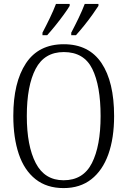

<svg xmlns="http://www.w3.org/2000/svg" viewBox="-20 -951 652 981"><path d="M305 10Q219 10 161.5 -35.5Q104 -81 76 -164Q48 -247 48 -359Q48 -530 112.5 -627.5Q177 -725 306 -725Q434 -725 498.5 -629Q563 -533 563 -358Q563 -245 533.5 -162.5Q504 -80 446.5 -35Q389 10 305 10ZM305 -30Q405 -30 449.5 -117.5Q494 -205 494 -358Q494 -513 451.5 -599Q409 -685 306 -685Q207 -685 162 -599Q117 -513 117 -358Q117 -206 162.5 -118Q208 -30 305 -30ZM344 -784Q364 -822 382 -859.5Q400 -897 413 -931H483V-921Q472 -904 452.5 -876.5Q433 -849 410 -820.5Q387 -792 368 -771H344ZM197 -784Q217 -822 235 -859.5Q253 -897 266 -931H336V-921Q326 -904 306 -876.5Q286 -849 263 -820.5Q240 -792 221 -771H197Z"/></svg>

Font: Noto Serif Tamil Condensed Light
Style: Regular
Weight: 300
Width: 3
Designer: Indian Type Foundry, Tom Grace, and the Monotype Design Team
Foundry: Monotype Imaging Inc.
Version: Version 2.004; ttfautohint (v1.8.4.7-5d5b)